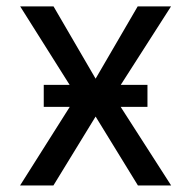

<svg xmlns="http://www.w3.org/2000/svg" viewBox="-20 -565 583 585"><path d="M143.1 -545.5H41.5L192.1 -306.5H113.3V-239.3H192.5L41.2 0H142.8L271.3 -209.9L400.2 0H501.4L347.7 -239.3H429.3V-306.5H348L501.1 -545.5H399.5L271.3 -325.3Z"/></svg>

Font: Margiela Sans Text
Style: Regular
Weight: 400
Designer: Stefan Endress, Andreas Faust
Version: Version 1.100;FEAKit 1.0